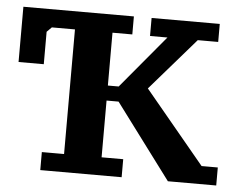

<svg xmlns="http://www.w3.org/2000/svg" viewBox="-44 -581 785 637"><g transform="rotate(5 349.0 -262.5)"><path d="M109 -470 93 -454V-346H9V-530H377V-470H311V-294H347L494 -470H436V-530H663V-470H595L444 -296L644 -55H698V5H537L351 -244H311V-55H383V5H112V-55H186V-470Z"/></g></svg>

Font: PT Serif Caption
Style: Semibold
Weight: 600
Designer: A.Korolkova, O.Umpeleva, V.Yefimov
Foundry: ParaType Ltd
Version: Version 1.00;May 2, 2020;FontCreator 12.0.0.2544 64-bit